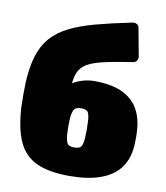

<svg xmlns="http://www.w3.org/2000/svg" viewBox="-88 -861 817 944"><g transform="rotate(10 321.0 -389.0)"><path d="M321 10Q220 10 158 -18.5Q96 -47 66.5 -111.5Q37 -176 31 -284Q30 -313 30 -345.5Q30 -378 31 -406Q35 -484 52 -539Q69 -594 102.5 -632.5Q136 -671 189.5 -698Q243 -725 319.5 -745.5Q396 -766 499 -787Q510 -789 520 -783Q530 -777 531 -764L556 -629Q558 -616 552 -607Q546 -598 535 -596Q456 -584 404.5 -573Q353 -562 322 -547.5Q291 -533 276.5 -510.5Q262 -488 257.5 -454Q253 -420 253 -369L226 -414Q237 -429 258 -442Q279 -455 306.5 -463Q334 -471 365 -471Q443 -471 496 -448.5Q549 -426 577.5 -382Q606 -338 611 -272Q614 -231 611 -189Q606 -124 572.5 -79.5Q539 -35 476 -12.5Q413 10 321 10ZM321 -132Q350 -132 357.5 -147Q365 -162 366 -193Q367 -207 367 -231Q367 -255 366 -268Q365 -297 358 -312.5Q351 -328 325 -328Q294 -328 286 -312.5Q278 -297 276 -268Q275 -255 275 -231Q275 -207 276 -193Q278 -162 285.5 -147Q293 -132 321 -132Z"/></g></svg>

Font: Rubik Black
Style: Regular
Weight: 900
Designer: Hubert and Fischer
Foundry: Hubert and Fischer
Version: Version 2.300;gftools[0.9.30]